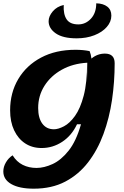

<svg xmlns="http://www.w3.org/2000/svg" viewBox="-39 -900 749 1157"><path d="M212 -8Q155 -8 112.5 -36Q70 -64 46 -115Q22 -166 22 -235Q22 -341 71 -423.5Q120 -506 208.5 -553Q297 -600 416 -600Q462 -600 501 -592Q509 -573 512 -547Q548 -577 593 -577Q652 -577 652 -519Q652 -407 636 -298Q620 -189 584.5 -92.5Q549 4 492 78Q435 152 354 194.5Q273 237 164 237Q78 237 29.5 209.5Q-19 182 -19 133Q-19 105 -3 78Q13 51 37 36Q61 75 98 93.5Q135 112 181 112Q227 112 278 88.5Q329 65 374.5 8Q420 -49 449 -151H425Q393 -83 336 -45.5Q279 -8 212 -8ZM486 -522 487 -418Q488 -468 487 -522ZM191 -249Q191 -189 216 -155Q241 -121 286 -121Q312 -121 346.5 -139Q381 -157 413 -201.5Q445 -246 465.5 -324Q486 -402 486 -522Q400 -517 333.5 -480Q267 -443 229 -383Q191 -323 191 -249ZM423 -669Q340 -669 297 -699Q254 -729 254 -772Q254 -802 279 -831.5Q304 -861 345 -870Q342 -814 362.5 -783.5Q383 -753 433 -753Q477 -753 509 -787.5Q541 -822 541 -880Q583 -879 607.5 -860Q632 -841 632 -806Q632 -769 604.5 -737.5Q577 -706 529.5 -687.5Q482 -669 423 -669Z"/></svg>

Font: Lemonada SemiBold
Style: Regular
Weight: 600
Designer: Mohamed Gaber (Arabic), Eduardo Tunni (Latin)
Foundry: Kief Type Foundry
Version: Version 4.005; ttfautohint (v1.8.3)